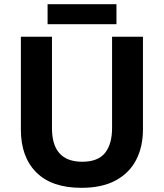

<svg xmlns="http://www.w3.org/2000/svg" viewBox="-20 -890 786 920"><path d="M665 -270Q665 -187 632.5 -124Q600 -61 534.5 -25.5Q469 10 370 10Q228 10 154 -64Q80 -138 80 -269V-714H229V-276Q229 -115 374 -115Q449 -115 483 -157Q517 -199 517 -277V-714H665ZM538 -870V-774H208V-870Z"/></svg>

Font: Noto Sans Syriac
Style: Bold
Weight: 700
Designer: Patrick Giasson and the Monotype Design Team
Foundry: Monotype Imaging Inc.
Version: Version 3.000; ttfautohint (v1.8.4.7-5d5b)